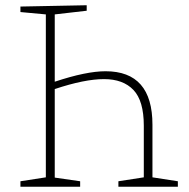

<svg xmlns="http://www.w3.org/2000/svg" viewBox="-20 -713 720 733"><path d="M562 -36 659 -21V0H432V-21L529 -36V-233Q529 -328 489.5 -369.5Q450 -411 377 -411Q303 -411 189 -373V-35L286 -21V0H58V-21L155 -36V-658L58 -667V-688L311 -693V-672L189 -658V-401Q309 -441 383 -441Q562 -441 562 -237Z"/></svg>

Font: Bitter Pro ExtraLight
Style: Regular
Weight: 275
Designer: Sol Matas, and Bitter project Authors
Foundry: Sol Matas
Version: Version 1.010